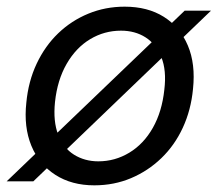

<svg xmlns="http://www.w3.org/2000/svg" viewBox="-28 -544 653 576"><path d="M-8 0 526 -512H605L72 0ZM255 12Q187 12 138 -19.5Q89 -51 66 -107Q43 -163 51 -236Q57 -300 82 -353Q107 -406 146.5 -444Q186 -482 237 -503Q288 -524 346 -524Q415 -524 463.5 -493.5Q512 -463 535.5 -407.5Q559 -352 551 -277Q545 -214 520.5 -161Q496 -108 456 -69.5Q416 -31 365 -9.5Q314 12 255 12ZM267 -60Q317 -60 360 -86Q403 -112 430.5 -160.5Q458 -209 465 -275Q472 -333 456 -372.5Q440 -412 408.5 -432Q377 -452 335 -452Q285 -452 242.5 -426.5Q200 -401 172 -352.5Q144 -304 137 -238Q131 -180 146.5 -140Q162 -100 194 -80Q226 -60 267 -60Z"/></svg>

Font: DM Sans 12pt
Style: Italic
Weight: 400
Italic angle: -10°
Version: Version 4.004;gftools[0.9.30]